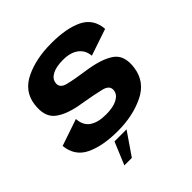

<svg xmlns="http://www.w3.org/2000/svg" viewBox="-202 -747 1059 1059"><g transform="rotate(-45 328.0 -217.0)"><path d="M277 4.5Q394.5 4.5 484 -39Q573.5 -82.5 587 -177Q600 -266 547 -303.2Q494 -340.5 385.5 -356Q307.5 -367 261.8 -378.5Q216 -390 221.5 -426.5Q225 -454.5 255.5 -471Q286 -487.5 340.5 -487.5Q398.5 -487.5 432 -461.8Q465.5 -436 469 -391L625.5 -444Q619 -528 549 -563Q479 -598 359.5 -598Q240 -598 154.2 -556.8Q68.5 -515.5 56 -427Q43 -336.5 94.5 -297.2Q146 -258 247.5 -243Q330 -229 377.8 -217.2Q425.5 -205.5 419.5 -168Q415.5 -140 383.2 -123Q351 -106 295 -106Q231.5 -106 197 -130.8Q162.5 -155.5 160 -206.5L3 -153Q12 -66 85.8 -30.8Q159.5 4.5 277 4.5ZM168 163.5H226.5L317 31.5H223Z"/></g></svg>

Font: Anybody
Style: Bold Italic
Weight: 700
Italic angle: -10°
Designer: Tyler Finck
Foundry: Etcetera Type Company
Version: Version 1.113;gftools[0.9.25]